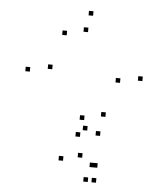

<svg xmlns="http://www.w3.org/2000/svg" viewBox="-53 -582 727 847"><g transform="rotate(5 310.0 -159.0)"><path d="M568.5 -247.2V-267.2H548.5V-247.2ZM326.7 -515.3V-535.3H306.7V-515.3ZM70.2 -245.5V-265.5H50.2V-245.5ZM315.5 22V2H295.5V22ZM167.8 -264.5V-284.5H147.8V-264.5ZM218.3 -419.2V-439.2H198.3V-419.2ZM310.7 -441.3V-461.3H290.7V-441.3ZM470.8 -230.8V-250.8H450.8V-230.8ZM419.8 -75.7V-95.7H399.8V-75.7ZM327.5 -53.3V-73.3H307.5V-53.3ZM250.3 133.5V113.5H230.3V133.5ZM367.2 217.2V197.2H347.2V217.2ZM403.5 217.2V197.2H383.5V217.2ZM403.5 151V131H383.5V151ZM389 151V131H369V151ZM333.3 112.8V92.8H313.3V112.8ZM403.5 10V-10H383.5V10ZM345 -8.5V-28.5H325V-8.5Z"/></g></svg>

Font: Monaspace Argon Dots Var
Style: Regular
Weight: 400
Designer: Riley Cran and the Lettermatic Team
Version: Version 1.100 (Monaspace Argon Dots)